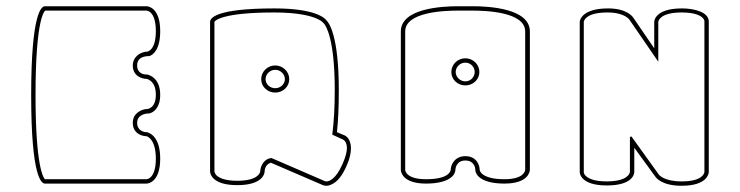

<svg xmlns="http://www.w3.org/2000/svg" viewBox="-20 -552 2374 616"><path d="M406 -342C406 -308 435 -299 450 -299C455 -298 480 -291 480 -248C480 -202 451 -202 450 -202H448H447C430 -199 406 -187 406 -158C406 -124 435 -115 450 -115C454 -114 480 -104 480 -43C480 23 450 23 450 23H124C119 18 94 -19 94 -247C94 -498 124 -517 125 -518H450C451 -518 480 -517 480 -452C480 -386 450 -386 450 -386H448H447C427 -383 406 -368 406 -342ZM494 -43C494 -120 454 -127 451 -128H449C443 -128 420 -132 420 -158C420 -187 454 -188 456 -188H458H459C472 -191 494 -205 494 -248C494 -306 453 -313 451 -313H449H448C442 -313 420 -316 420 -342C420 -350 422 -357 427 -362C436 -371 452 -372 455 -372H456H458H459C472 -376 494 -394 494 -452C494 -530 453 -532 450 -532H124C114 -532 80 -514 80 -247C80 20 114 37 124 37H450C453 37 494 35 494 -43Z M894 -298C894 -282 880 -269 863 -269C846 -269 832 -282 832 -298C832 -314 846 -328 863 -328C880 -328 894 -314 894 -298ZM908 -298C908 -322 888 -342 863 -342C838 -342 818 -322 818 -298C818 -274 838 -255 863 -255C888 -255 908 -274 908 -298ZM1022 29C965 4 908 -20 851 -45C823 -42 815 -14 815 -2C814 3 807 28 741 28C700 28 682 18 674 10C668 3 668 -2 668 -2V-482C670 -486 694 -512 860 -512C936 -512 977 -501 997 -492C1017 -483 1014 -480 1019 -477C1026 -469 1054 -427 1054 -263C1054 -204 1051 -159 1046 -120C1058 -115 1069 -109 1081 -104C1082 -103 1093 -98 1093 -77C1093 -65 1089 -49 1079 -26C1057 24 1036 30 1027 30C1024 30 1022 29 1022 29ZM1103 -96C1098 -111 1089 -116 1087 -117L1061 -128C1065 -164 1067 -209 1067 -263C1067 -439 1035 -479 1028 -486C1023 -493 994 -525 860 -525C667 -525 654 -492 654 -482V-2C654 1 656 42 741 42C827 42 829 1 829 -2C829 -3 829 -24 849 -30L1016 42C1017 42 1021 44 1027 44C1032 44 1037 43 1043 40C1062 32 1078 12 1092 -20C1102 -42 1106 -61 1106 -77C1106 -84 1105 -90 1103 -96Z M1503 -321C1503 -305 1490 -291 1473 -291C1456 -291 1442 -305 1442 -321C1442 -337 1456 -351 1473 -351C1490 -351 1503 -337 1503 -321ZM1518 -321C1518 -345 1498 -365 1473 -365C1448 -365 1428 -345 1428 -321C1428 -297 1448 -278 1473 -278C1498 -278 1518 -297 1518 -321ZM1665 -451V-7C1664 -1 1658 23 1598 23C1554 23 1535 13 1526 5C1519 -2 1519 -7 1519 -7C1519 -22 1509 -51 1473 -51C1438 -51 1426 -22 1426 -7C1425 -2 1419 23 1347 23C1280 23 1280 -7 1280 -7V-451C1280 -514 1406 -518 1451 -518H1472H1473H1494C1539 -518 1665 -514 1665 -451ZM1473 -532H1450C1397 -532 1266 -525 1266 -451V-7C1266 -4 1268 37 1347 37C1386 37 1416 29 1431 14C1441 4 1441 -6 1441 -7C1441 -8 1442 -37 1473 -37C1501 -37 1505 -14 1505 -7C1505 -6 1505 4 1515 14C1530 29 1559 37 1598 37C1674 37 1679 0 1680 -6V-451C1680 -525 1549 -532 1496 -532Z M1929 -512C1986 -512 2000 -488 2000 -488C2031 -443 2061 -399 2092 -354V-482C2093 -487 2100 -512 2167 -512C2209 -512 2228 -502 2235 -494C2239 -490 2240 -486 2240 -484V0C2239 5 2233 30 2167 30C2110 30 2094 9 2093 7L2006 -114H2004C2003 -112 2002 -112 2001 -114V0C2000 5 1993 30 1926 30C1885 30 1867 20 1859 12C1852 5 1853 0 1853 0V-482C1854 -488 1863 -512 1929 -512ZM2168 -525C2082 -525 2079 -485 2079 -482V-397L2012 -495C2010 -498 1992 -525 1931 -525C1846 -525 1840 -486 1840 -482V0C1840 3 1842 43 1927 43C2013 43 2015 3 2015 0V-78C2037 -47 2060 -17 2082 14C2086 20 2105 44 2167 44C2250 44 2254 4 2254 0V-483C2254 -513 2208 -525 2168 -525Z"/></svg>

Font: Platiipus Light
Style: Light
Weight: 400
Version: Version 001.000